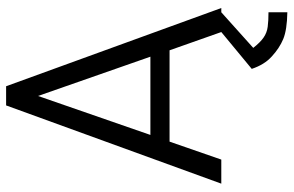

<svg xmlns="http://www.w3.org/2000/svg" viewBox="-183 -547 942 616"><g transform="rotate(-90 288.0 -239.0)"><path d="M434.6 -166H141.6L84 0H6.8L257.8 -690.4H319.3L570.3 0H493.2ZM414.1 -227.5 288.1 -587.9 163.1 -227.5ZM493.2 0H556.6L442.4 102.5Q460 125 475.6 135.7Q491.2 146.5 510.3 148.9Q529.3 151.4 556.6 151.4V211.9Q500 210.9 470.7 198.7Q441.4 186.5 415 162.1Q388.7 138.7 375 97.7Z"/></g></svg>

Font: Dinish
Style: Regular
Weight: 400
Designer: Bert Driehuis
Foundry: Playbeing
Version: Version 3.006; git-39231f3c-release